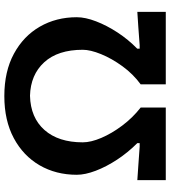

<svg xmlns="http://www.w3.org/2000/svg" viewBox="29 -795 766 864"><g transform="rotate(-90 412.0 -363.0)"><path d="M33.5 0V-128Q65 -126 103.8 -123.2Q142.5 -120.5 184 -117.5H200V-128Q157.5 -170.5 125.5 -219.2Q93.5 -268 75.5 -315.5Q57.5 -363 57.5 -400.5Q57.5 -494 100.2 -567.8Q143 -641.5 222.5 -684Q302 -726.5 411.5 -726.5Q522.5 -726.5 602 -683.5Q681.5 -640.5 724 -566.8Q766.5 -493 766.5 -400.5Q766.5 -362 748 -313.8Q729.5 -265.5 697.8 -217Q666 -168.5 625 -128.5V-117.5H640.5Q684.5 -121 721.8 -123.5Q759 -126 790.5 -128V0H464.5V-113Q511 -147 546 -195.2Q581 -243.5 600.5 -291.5Q620 -339.5 620 -373.5Q620 -485.5 563.8 -547Q507.5 -608.5 413 -611Q314.5 -608.5 259 -545.8Q203.5 -483 203.5 -373.5Q203.5 -337 223.5 -290Q243.5 -243 278.8 -196Q314 -149 360 -113V0Z"/></g></svg>

Font: Commissioner Loud SemiBold
Style: Regular
Weight: 600
Designer: Kostas Bartsokas
Foundry: Kostas Bartsokas
Version: Version 1.000; ttfautohint (v1.8.3)